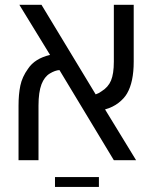

<svg xmlns="http://www.w3.org/2000/svg" viewBox="-20 -650 628 779"><path d="M55.2 0V-221.7Q55.2 -267.1 62.5 -302.5Q69.8 -337.9 93.8 -371.1Q121.1 -412.6 183.1 -427.2L58.6 -630.4H148.4L368.2 -267.1Q381.3 -271.5 391.6 -279.3Q418.9 -295.9 430.4 -323.2Q441.9 -350.6 441.9 -399.9V-630.4H522.5V-399.9Q522.5 -317.4 495.6 -271Q483.9 -250.5 460.9 -232.7Q438 -214.8 406.2 -206.1L532.2 0H441.9L221.2 -365.7Q203.6 -364.7 181.9 -351.6Q160.2 -338.4 148.4 -308.1Q136.2 -275.9 136.2 -221.7V0ZM203.1 108.4V68.4H381.3V108.4Z"/></svg>

Font: Open Sans
Style: Regular
Weight: 400
Designer: Monotype Design Team
Foundry: Monotype Imaging Inc.
Version: Version 3.000; ttfautohint (v1.8.4)